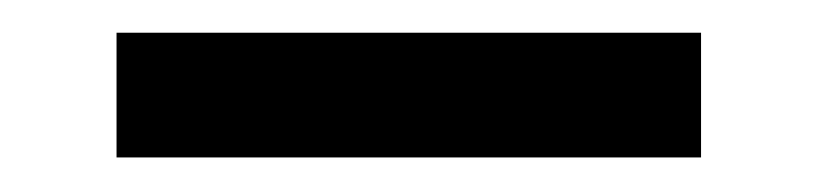

<svg xmlns="http://www.w3.org/2000/svg" viewBox="-20 -317 491 115"><path d="M49.8 -222.7V-297.4H399.9V-222.7Z"/></svg>

Font: Now
Style: Regular
Weight: 400
Designer: Alfredo Marco Pradil
Foundry: Alfredo Marco Pradil
Version: Version 1.002;PS 001.002;hotconv 1.0.88;makeotf.lib2.5.64775